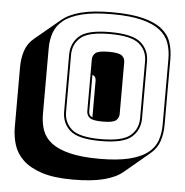

<svg xmlns="http://www.w3.org/2000/svg" viewBox="-58 -801 954 992"><g transform="rotate(5 418.5 -305.5)"><path d="M615 71Q580 101 517 117.5Q454 134 355 134Q257 134 194.5 113.5Q132 93 96.5 59Q61 25 47.5 -19Q34 -63 34 -110V-421Q34 -467 47 -506.5Q60 -546 94 -574L224 -682Q259 -712 321.5 -728.5Q384 -745 484 -745Q582 -745 644.5 -729Q707 -713 742.5 -684.5Q778 -656 791 -616.5Q804 -577 804 -530V-189Q804 -143 791 -104Q778 -65 744 -37ZM794 -189V-530Q794 -576 780.5 -613.5Q767 -651 732.5 -678Q698 -705 637.5 -720Q577 -735 484 -735Q391 -735 330 -720Q269 -705 234.5 -678Q200 -651 186.5 -613.5Q173 -576 173 -530V-189Q173 -143 186.5 -105.5Q200 -68 234.5 -41.5Q269 -15 330 0Q391 15 484 15Q577 15 637.5 0Q698 -15 732.5 -41.5Q767 -68 780.5 -105.5Q794 -143 794 -189ZM685 -212Q685 -152 642 -114.5Q599 -77 482 -77Q365 -77 323 -114.5Q281 -152 281 -212V-507Q281 -567 323 -604.5Q365 -642 482 -642Q599 -642 642 -604.5Q685 -567 685 -507ZM291 -212Q291 -156 331 -121.5Q371 -87 482 -87Q593 -87 634 -121.5Q675 -156 675 -212V-507Q675 -563 634 -597.5Q593 -632 482 -632Q371 -632 331 -597.5Q291 -563 291 -507ZM400 -225V-494Q400 -513 415 -526.5Q430 -540 484 -540Q538 -540 553 -526.5Q568 -513 568 -494V-225Q568 -205 553 -191.5Q538 -178 484 -178Q430 -178 415 -191.5Q400 -205 400 -225ZM410 -225Q410 -215 414 -207.5Q418 -200 429 -195V-385Q429 -395 425 -402.5Q421 -410 410 -414Z"/></g></svg>

Font: Bungee Shade
Style: Regular
Weight: 400
Designer: David Jonathan Ross
Foundry: David Jonathan Ross
Version: Version 1.000;PS 1.0;hotconv 1.0.72;makeotf.lib2.5.5900